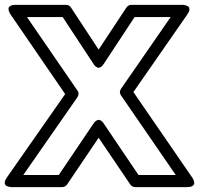

<svg xmlns="http://www.w3.org/2000/svg" viewBox="-66 -745 820 790"><path d="M-38.1 -14.2 202.1 -357.9 -22.9 -686Q-23.9 -687.5 -25.6 -690.2Q-27.3 -692.9 -29.5 -699.7Q-31.7 -706.5 -30.8 -711.7Q-29.8 -716.8 -22.7 -720.9Q-15.6 -725.1 -2 -725.1H205.1Q218.8 -725.1 226.1 -713.9L339.8 -541L454.1 -713.9Q461.9 -725.1 475.1 -725.1H684.1Q686 -725.1 689.2 -724.9Q692.4 -724.6 699.2 -722.7Q706.1 -720.7 710 -717Q713.9 -713.4 713.4 -705.3Q712.9 -697.3 705.1 -686L482.9 -366.2L725.1 -14.2Q726.1 -12.7 727.8 -10Q729.5 -7.3 731.7 -0.5Q733.9 6.3 732.9 11.5Q731.9 16.6 724.9 20.8Q717.8 24.9 704.1 24.9H491.2Q477.5 24.9 470.2 14.2L339.8 -178.2L210 14.2Q202.1 24.9 189 24.9H-18.1Q-20 24.9 -23.2 24.7Q-26.4 24.4 -33 22.5Q-39.6 20.5 -43.2 16.8Q-46.9 13.2 -46.4 5.1Q-45.9 -2.9 -38.1 -14.2ZM29.8 -24.9H175.8L318.8 -236.8Q325.2 -246.1 332 -249.5Q338.9 -252.9 343.8 -251.2Q348.6 -249.5 352.5 -246.3Q356.4 -243.2 358.4 -240.2L360.8 -236.8L503.9 -24.9H657.2L432.1 -352.1Q422.4 -365.2 432.1 -379.9L636.2 -674.8H487.8L360.8 -481.9Q354.5 -472.2 347.7 -468.5Q340.8 -464.8 335.9 -466.8Q331.1 -468.8 327.1 -471.9Q323.2 -475.1 321.3 -478.5L318.8 -481.9L191.9 -674.8H44.9L252.9 -372.1Q262.2 -359.9 252 -344.2Z"/></svg>

Font: Trueno Bold Outline
Style: Regular
Weight: 700
Width: 6
Designer: Julieta Ulanovsky
Foundry: Julieta Ulanovsky
Version: Version 3.001b | FøM Fix